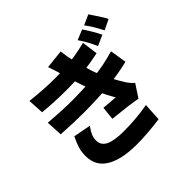

<svg xmlns="http://www.w3.org/2000/svg" viewBox="-214 -1112 1428 1428"><g transform="rotate(-45 500.0 -398.0)"><path d="M856 -687 773 -650Q754 -693 737 -724Q720 -755 697 -788L777 -821Q796 -794 819 -755Q842 -716 856 -687ZM972 -737 891 -698Q869 -740 851.5 -769.5Q834 -799 809 -832L889 -868Q914 -831 936 -797.5Q958 -764 972 -737ZM381 -706Q424 -706 498 -710Q600 -718 711 -746L728 -620Q626 -598 527 -589Q452 -584 376 -584Q248 -584 131 -596L124 -722Q264 -706 381 -706ZM359 -499Q446 -499 570 -508Q644 -514 698.5 -525.5Q753 -537 814 -554L835 -423Q741 -400 621 -386Q489 -374 346 -374Q243 -374 113 -382L106 -511Q253 -499 359 -499ZM400 -802 548 -818Q556 -750 571.5 -689Q587 -628 610 -555Q627 -504 660 -436.5Q693 -369 728 -315Q748 -284 775 -261L709 -160Q645 -174 466 -192L477 -297Q568 -290 596 -287Q527 -406 484 -532Q467 -585 464 -593Q449 -641 437 -683Q428 -721 400 -802ZM266 -164Q266 -112 314.5 -89Q363 -66 461 -66Q595 -66 715 -88L707 53Q654 61 587 66.5Q520 72 461 72Q303 72 216 20.5Q129 -31 129 -138Q129 -182 140.5 -218.5Q152 -255 174 -300L311 -274Q290 -245 278 -219.5Q266 -194 266 -164Z"/></g></svg>

Font: Merged Yaku Han JP ExtraBold
Style: Regular
Weight: 800
Designer: Ryoko NISHIZUKA 西塚涼子 (kana, bopomofo & ideographs); Paul D. Hunt (Latin, Greek & Cyrillic); Sandoll Communications 산돌커뮤니
Foundry: Adobe
Version: Version 2.004